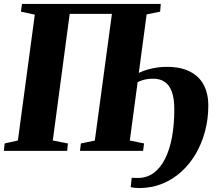

<svg xmlns="http://www.w3.org/2000/svg" viewBox="-20 -763 1097 971"><path d="M684 188Q675 188 661.8 186.8Q648.5 185.5 641 183.5L646 136Q652.5 136.5 661 136.8Q669.5 137 677.5 137Q722.5 137 757 111.8Q791.5 86.5 814.8 40.2Q838 -6 849.8 -69.5Q861.5 -133 861.5 -210Q861.5 -264.5 849.2 -298.5Q837 -332.5 813.2 -348.8Q789.5 -365 755.5 -365Q739.5 -365 725.5 -363Q711.5 -361 699.2 -357Q687 -353 676 -347.5L636.5 -52.5L708.5 -37.5L703.5 0H384.5L389 -37.5L459.5 -52L546 -693H332.5L247 -52.5L323.5 -37.5L319.5 0H-0.5L3.5 -37.5L70.5 -52.5L156 -689L86 -704L91 -743H793L790 -704L721.5 -690L682 -394.5Q705.5 -405.5 729.2 -412Q753 -418.5 776.5 -421.8Q800 -425 823 -425Q893.5 -425 940.2 -401.2Q987 -377.5 1010.2 -333.8Q1033.5 -290 1033.5 -228.5Q1033.5 -162 1017.2 -100.2Q1001 -38.5 970.5 14Q940 66.5 897 105.5Q854 144.5 800.5 166.2Q747 188 684 188Z"/></svg>

Font: Merriweather 72pt Black
Style: Italic
Weight: 900
Italic angle: -7.8°
Version: Version 2.101